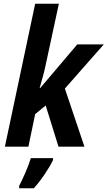

<svg xmlns="http://www.w3.org/2000/svg" viewBox="-20 -780 572 1021"><path d="M131 0 167 -173 223 -219 291 0H429L325 -309L532 -544H391L194 -312H191Q197 -335 206 -366Q215 -397 221 -426L293 -760H167L6 0ZM160 221Q189 189 218 146Q247 103 262 71V61H144Q134 94 115.5 137Q97 180 82 208V221Z"/></svg>

Font: Noto Sans UI SemiCondensed
Style: Bold Italic
Weight: 700
Width: 4
Designer: Monotype Design Team
Foundry: Monotype Imaging Inc.
Version: 1.001